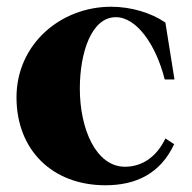

<svg xmlns="http://www.w3.org/2000/svg" viewBox="-20 -535 571 570"><path d="M293 15C383 15 456 -19 497 -107L471 -124C448 -75 407 -40 351 -40C265 -40 217 -152 217 -272C217 -378 251 -484 324 -484C385 -484 443 -403 469 -299H498L471 -468C429 -497 369 -515 310 -515C159 -515 29 -403 29 -246C29 -90 135 15 293 15Z"/></svg>

Font: Sprat Condesed
Style: Bold
Weight: 700
Width: 3
Designer: Ethan Nakache
Foundry: Collletttivo
Version: Version 2.000;Glyphs 3.2 (3217)